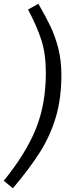

<svg xmlns="http://www.w3.org/2000/svg" viewBox="-31 -861 370 1026"><path d="M297 -461Q297 -335 267.5 -235.5Q238 -136 183.5 -49.5Q129 37 38 145L-11 105Q107 -40 160.5 -172Q214 -304 214 -472Q214 -572 190.5 -645.5Q167 -719 119 -810L174 -841Q216 -768 240 -717.5Q264 -667 280.5 -602.5Q297 -538 297 -461Z"/></svg>

Font: Fira Sans Book
Style: Italic
Weight: 350
Italic angle: -8°
Designer: bBox Type GmbH & Carrois Corporate GbR & Edenspiekermann AG
Foundry: bBox Type GmbH & Carrois Corporate GbR & Edenspiekermann AG
Version: Version 4.301